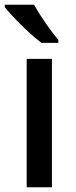

<svg xmlns="http://www.w3.org/2000/svg" viewBox="-29 -786 321 806"><path d="M189 0H83V-539H189ZM114 -766Q126 -744 144 -716.5Q162 -689 181 -663Q200 -637 216 -618V-606H145Q121 -624 90.5 -652Q60 -680 32.5 -709Q5 -738 -9 -756V-766Z"/></svg>

Font: Noto Sans Medium
Style: Regular
Weight: 500
Designer: Monotype Design Team
Foundry: Monotype Imaging Inc.
Version: Version 2.007